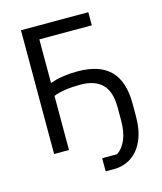

<svg xmlns="http://www.w3.org/2000/svg" viewBox="-125 -790 885 1046"><g transform="rotate(-15 317.5 -267.0)"><path d="M340 164V90H424Q456 69 474.5 26Q493 -17 493 -84V-154Q493 -246 451 -287Q409 -328 328 -328Q282 -328 242.5 -322Q203 -316 177 -305V0H93V-698H473V-624H177V-379H182Q209 -390 248.5 -396Q288 -402 331 -402Q456 -402 516.5 -341Q577 -280 577 -154V-84Q577 -4 552.5 51.5Q528 107 485 135.5Q442 164 386 164Z"/></g></svg>

Font: IBM Plex Sans Var
Style: Regular
Weight: 400
Designer: Mike Abbink, Paul van der Laan, Pieter van Rosmalen
Foundry: Bold Monday
Version: Version 3.000